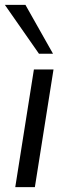

<svg xmlns="http://www.w3.org/2000/svg" viewBox="-26 -773 278 793"><path d="M37 0 114 -486H195L118 0ZM135 -551 -6 -753H79L193 -551Z"/></svg>

Font: Nunito Sans 12pt
Style: Italic
Weight: 400
Italic angle: -9°
Designer: Vernon Adams
Foundry: Vernon Adams
Version: Version 3.101;gftools[0.9.27]